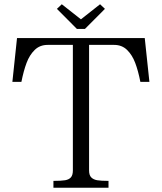

<svg xmlns="http://www.w3.org/2000/svg" viewBox="-20 -878 756 898"><path d="M320.8 -80.9V-700H396.6V-80.9Q396.6 -58.6 406.8 -48.3Q417 -38 434.8 -35Q452.6 -32 487.5 -32V0H229.9V-32Q266.4 -32 284.4 -35Q302.4 -38 311.6 -48.5Q320.8 -59 320.8 -80.9ZM59.6 -700H347.2V-668H202.8Q166.4 -668 142.3 -644.4Q118.2 -620.9 104.3 -583.9Q90.4 -546.9 80.1 -495.1H37.9ZM513.9 -668H369.4V-700H657L678.8 -495.1H636.5Q626.4 -546.8 612.4 -583.8Q598.5 -620.8 574.4 -644.4Q550.2 -668 513.9 -668ZM339.8 -742.6 246.2 -836.6 269 -858.1 358.5 -787.6 448 -858.1 470.8 -836.6 377.2 -742.6Z"/></svg>

Font: Didactic
Style: Regular
Weight: 400
Designer: Tyler Finck
Foundry: Etcetera Type Co
Version: Version 3.007;FEAKit 1.0